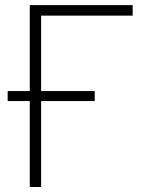

<svg xmlns="http://www.w3.org/2000/svg" viewBox="-20 -748 602 768"><path d="M510.7 -727.5V-685.5H144.5V0H99.1V-727.5ZM10.7 -343.8V-383.8H358.9V-343.8Z"/></svg>

Font: Inter 18pt ExtraLight
Style: Regular
Weight: 250
Designer: Rasmus Andersson
Foundry: rsms
Version: Version 4.001;git-66647c0bb